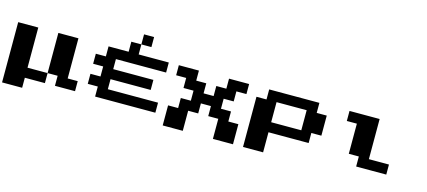

<svg xmlns="http://www.w3.org/2000/svg" viewBox="-69 -1655 5137 2309"><g transform="rotate(15 2500.0 -500.0)"><path d="M0 -375V-750H125H250V-500V-250H375H500V-500V-750H625H750V-500V-250H812.5H875V-187.5V-125H750H625V-187.5V-250H562.5H500V-187.5V-125H375H250V-62.5V0H125H0Z M1500 -937.5V-1000H1562.5H1625V-937.5V-875H1562.5H1500V-812.5V-750H1687.5H1875V-687.5V-625H1562.5H1250V-562.5V-500H1500H1750V-437.5V-375H1500H1250V-312.5V-250H1562.5H1875V-187.5V-125H1500H1125V-187.5V-250H1062.5H1000V-312.5V-375H1062.5H1125V-437.5V-500H1062.5H1000V-562.5V-625H1062.5H1125V-687.5V-750H1250H1375V-812.5V-875H1437.5H1500Z M2000 -687.5V-750H2125H2250V-687.5V-625H2312.5H2375V-562.5V-500H2437.5H2500V-562.5V-625H2562.5H2625V-687.5V-750H2750H2875V-687.5V-625H2812.5H2750V-562.5V-500H2687.5H2625V-437.5V-375H2687.5H2750V-312.5V-250H2812.5H2875V-125V0H2750H2625V-125V-250H2562.5H2500V-312.5V-375H2437.5H2375V-312.5V-250H2312.5H2250V-125V0H2125H2000V-125V-250H2062.5H2125V-312.5V-375H2187.5H2250V-437.5V-500H2187.5H2125V-562.5V-625H2062.5H2000Z M3125 -687.5V-750H3437.5H3750V-687.5V-625H3812.5H3875V-500V-375H3812.5H3750V-312.5V-250H3500H3250V-125V0H3125H3000V-312.5V-625H3062.5H3125ZM3625 -500V-625H3437.5H3250V-500V-375H3437.5H3625Z M4125 -687.5V-750H4312.5H4500V-500V-250H4625H4750V-187.5V-125H4562.5H4375V-187.5V-250H4312.5H4250V-437.5V-625H4187.5H4125Z"/></g></svg>

Font: Press Start 2P
Style: Regular
Weight: 500
Monospace: yes
Version: Version 2.14